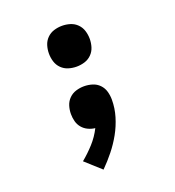

<svg xmlns="http://www.w3.org/2000/svg" viewBox="-135 -634 869 955"><g transform="rotate(-20 300.0 -156.5)"><path d="M250 215 168 141Q202 113 232 80Q262 47 282 7Q263 5 245 -3.5Q227 -12 214.5 -27Q202 -42 197 -61Q192 -80 192 -100Q192 -122 198.5 -143Q205 -164 220.5 -179.5Q236 -195 257 -201.5Q278 -208 300 -208Q322 -208 343.5 -201.5Q365 -195 380.5 -179Q396 -163 402 -141.5Q408 -120 408 -98Q408 -53 395 -9.5Q382 34 360 73.5Q338 113 310 148Q282 183 250 215ZM300 -312Q278 -312 257 -318.5Q236 -325 220.5 -340.5Q205 -356 198.5 -377Q192 -398 192 -420Q192 -442 198.5 -463Q205 -484 220.5 -499.5Q236 -515 257 -521.5Q278 -528 300 -528Q322 -528 343 -521.5Q364 -515 379.5 -499.5Q395 -484 401.5 -463Q408 -442 408 -420Q408 -398 401.5 -377Q395 -356 379.5 -340.5Q364 -325 343 -318.5Q322 -312 300 -312Z"/></g></svg>

Font: Iosevka Heavy Extended
Style: Regular
Weight: 900
Width: 7
Monospace: yes
Designer: Belleve Invis
Foundry: Belleve Invis
Version: Version 32.5.0; ttfautohint (v1.8.4)